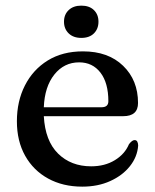

<svg xmlns="http://www.w3.org/2000/svg" viewBox="-20 -668 564 699"><path d="M482.5 -293Q482.5 -245 428.5 -245H139.5Q144.5 -155 191.5 -108.8Q238.5 -62.5 312 -62.5Q361.5 -62.5 398 -84.8Q434.5 -107 449.5 -143Q461 -158 470 -158Q477 -158 480 -152Q483 -146 483 -138Q480 -97 453 -63Q426 -29 381.2 -8.8Q336.5 11.5 279.5 11.5Q209 11.5 155.2 -18Q101.5 -47.5 71.5 -101Q41.5 -154.5 41.5 -226.5Q41.5 -299.5 70.8 -357Q100 -414.5 153.8 -447.8Q207.5 -481 282 -481Q374 -481 428.2 -428.5Q482.5 -376 482.5 -293ZM268 -441Q213.5 -441 178 -396.8Q142.5 -352.5 139.5 -277.5H349.5Q374.5 -277.5 374.5 -299.5Q374.5 -366 345.8 -403.5Q317 -441 268 -441ZM276 -530Q247 -530 230 -546.5Q213 -563 213 -589Q213 -615 230 -631.2Q247 -647.5 276 -647.5Q305.5 -647.5 322 -631.2Q338.5 -615 338.5 -589Q338.5 -563 322 -546.5Q305.5 -530 276 -530Z"/></svg>

Font: Fraunces 9pt
Style: Regular
Weight: 400
Version: Version 1.000;[b76b70a41]